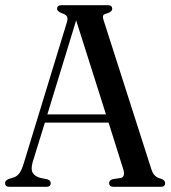

<svg xmlns="http://www.w3.org/2000/svg" viewBox="-20 -720 658 740"><path d="M175.5 -14.5Q175.5 0 159 0H16Q-0.5 0 -0.5 -14.5Q-0.5 -23.5 12 -29.5L32.5 -36Q45 -40 54.2 -51.8Q63.5 -63.5 72 -92L237 -631.5Q242.5 -648 238.2 -656Q234 -664 218.5 -669Q200 -676.5 200 -685.5Q200 -700 217 -700H396Q412.5 -700 412.5 -685.5Q412.5 -675.5 394.5 -669Q381 -666 378 -660.8Q375 -655.5 379.5 -641.5L562.5 -70.5Q568.5 -51 577.5 -42.8Q586.5 -34.5 602 -30.5Q616.5 -25 616.5 -14.5Q616.5 0 599.5 0H417Q400.5 0 400.5 -14.5Q400.5 -25 414.5 -29.5L445 -34Q464.5 -38 454.5 -69.5L398.5 -247.5H153L106 -95.5Q98 -68 106 -54.2Q114 -40.5 135 -34.5L162 -29Q175.5 -25 175.5 -14.5ZM162.5 -279H388.5L273.5 -641.5Z"/></svg>

Font: Fraunces 144pt S050
Style: Regular
Weight: 400
Version: Version 1.000; ttfautohint (v1.8.3)